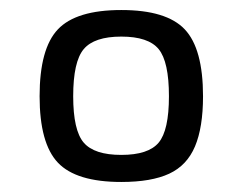

<svg xmlns="http://www.w3.org/2000/svg" viewBox="-20 -627 484 383"><path d="M222 -607Q312 -607 348.5 -568.5Q385 -530 385 -435Q385 -373 369 -335Q353 -297 317.5 -280.5Q282 -264 222 -264Q132 -264 95.5 -302.5Q59 -341 59 -435Q59 -530 95.5 -568.5Q132 -607 222 -607ZM222 -554Q168 -554 147 -529Q126 -504 126 -435Q126 -367 147 -342.5Q168 -318 222 -318Q276 -318 296.5 -342.5Q317 -367 317 -435Q317 -504 296.5 -529Q276 -554 222 -554Z"/></svg>

Font: Exo 2
Style: Regular
Weight: 400
Designer: Natanael Gama
Foundry: Natanael Gama
Version: Version 2.010